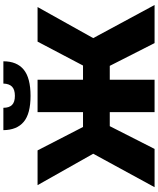

<svg xmlns="http://www.w3.org/2000/svg" viewBox="82 -1027 945 1149"><g transform="rotate(-90 554.5 -452.5)"><path d="M871.1 0 734.9 -268.1H651.9V0H458V-268.1H374L237.8 0H8.8L209 -367.2L21 -700.2H229L369.1 -428.2H458V-700.2H651.9V-428.2H736.8L879.9 -700.2H1086.9L900.9 -367.2L1099.1 0ZM555.2 -742.2Q448.7 -742.2 399.9 -783Q351.1 -823.7 350.1 -904.8H483.9Q483.9 -870.1 501 -853Q518.1 -835.9 555.2 -835.9Q592.8 -835.9 610.4 -853Q627.9 -870.1 628.9 -904.8H762.2Q762.2 -824.2 712.4 -783.2Q662.6 -742.2 555.2 -742.2Z"/></g></svg>

Font: Montserrat ExtraBold
Style: Regular
Weight: 800
Designer: Julieta Ulanovsky
Foundry: Julieta Ulanovsky
Version: Version 9.000